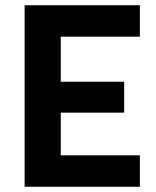

<svg xmlns="http://www.w3.org/2000/svg" viewBox="-20 -713 594 733"><path d="M514 0V-120H212V-283H454V-401H212V-573H514V-693H74V0Z"/></svg>

Font: RazerF5
Style: Bold
Weight: 700
Foundry: Razer Inc.
Version: Version 2